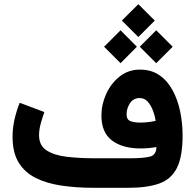

<svg xmlns="http://www.w3.org/2000/svg" viewBox="-20 -897 932 917"><path d="M640.6 -877 719.2 -798.8 640.6 -720.2 562 -798.8ZM726.1 -752.4 804.7 -673.8 726.1 -595.2 647.5 -673.8ZM555.7 -752.4 633.8 -673.8 555.7 -595.2 477.1 -673.8ZM727.1 -194.8Q691.4 -188 651.4 -188Q564.9 -188 514.6 -226.1Q464.4 -264.2 464.4 -345.2Q464.4 -397.9 487.1 -448.2Q509.8 -498.5 551.3 -531.5Q592.8 -564.5 648.4 -564.5Q703.1 -564.5 741.7 -537.6Q780.3 -510.7 804.7 -465.3Q829.1 -419.9 840.6 -364Q852.1 -308.1 852.1 -250Q852.1 -148.4 824.7 -94.5Q797.4 -40.5 740 -20.3Q682.6 0 592.3 0H429.7Q345.2 0 273.9 -10.5Q202.6 -21 150.1 -47.4Q97.7 -73.7 68.8 -121.3Q40 -168.9 40 -243.2Q40 -287.1 49.8 -328.9Q59.6 -370.6 74.2 -406.2L191.9 -361.8Q183.6 -338.9 175 -308.6Q166.5 -278.3 166.5 -251Q166.5 -202.1 202.6 -178.7Q238.8 -155.3 298.8 -148.2Q358.9 -141.1 429.7 -141.1H602.1Q665 -141.1 695.8 -148.9Q726.6 -156.7 727.1 -194.8ZM648.9 -311.5Q686.5 -311.5 723.6 -319.8Q720.2 -343.3 710.7 -368.4Q701.2 -393.6 685.8 -411.1Q670.4 -428.7 647.5 -428.7Q617.2 -428.7 600.8 -404.1Q584.5 -379.4 584.5 -351.1Q584.5 -325.2 603.3 -318.4Q622.1 -311.5 648.9 -311.5Z"/></svg>

Font: Vazirmatn FD NL ExtraBold
Style: Regular
Weight: 800
Designer: Saber Rastikerdar
Foundry: Saber Rastikerdar
Version: Version 33.003